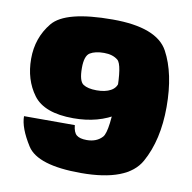

<svg xmlns="http://www.w3.org/2000/svg" viewBox="-78 -759 842 843"><g transform="rotate(10 343.5 -337.0)"><path d="M336.5 7Q544 7 600.5 -94.8Q657 -196.5 657 -343.5Q657 -492.5 606 -586.8Q555 -681 358 -681Q147.5 -681 91 -612Q34.5 -543 34.5 -449.5Q34.5 -356 83.2 -290Q132 -224 262 -224Q374.5 -224 453.5 -276Q532.5 -328 537.5 -367L432 -414Q428 -389 404 -375.8Q380 -362.5 341.5 -362.5Q302 -362.5 281.5 -376Q261 -389.5 261 -448.5Q261 -502.5 283.8 -516.2Q306.5 -530 346 -530Q384.5 -530 407.5 -511.2Q430.5 -492.5 430.5 -367Q430.5 -195 405.5 -167.5Q380.5 -140 336.5 -140Q305.5 -140 291.2 -151.8Q277 -163.5 274 -195.5H47.5Q47.5 -143.5 95.2 -68.2Q143 7 336.5 7Z"/></g></svg>

Font: Anybody UltraCondensed Thin Black
Style: Regular
Weight: 900
Version: Version 1.111